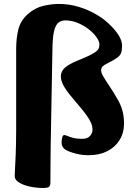

<svg xmlns="http://www.w3.org/2000/svg" viewBox="-20 -776 679 976"><path d="M62.2 -120.3V-530.1Q62.2 -579.2 72.9 -624.9Q83.7 -670.5 120.9 -703.8Q157.5 -736.3 200.1 -746.2Q242.7 -756 278 -756Q331 -756 379.4 -741.4Q427.8 -726.9 469 -702.8Q510.3 -678.7 539 -649.6Q567.3 -622.4 583.9 -595.5Q600.5 -568.6 600.5 -543.1Q600.5 -520.9 595.6 -507.2Q590.8 -493.5 575.7 -482.5Q560.7 -471.6 530.2 -456.2Q511.2 -447 502.6 -439.2Q494 -431.5 494 -418Q494 -406.3 506.1 -385.6Q518.1 -365 536.9 -337.5Q555.7 -310 575.1 -275.5Q592 -248.2 601.2 -217.6Q610.4 -187 610.4 -147.3Q610.4 -100.5 587.8 -64Q565.1 -27.5 524.8 -7.2Q484.6 13 430 13Q397.7 13 365.7 4.9Q333.7 -3.2 313.7 -14.5Q303.6 -20.2 298.4 -29.5Q293.1 -38.8 293.1 -50.3Q293.1 -65.6 296.4 -77.6Q299.8 -89.6 306.8 -89.6Q311.8 -89.6 322.5 -84.9Q333.3 -80.2 351.5 -75.3Q369.7 -70.3 397.2 -70.3Q423.8 -70.3 437 -84.3Q450.2 -98.4 450.2 -116.4Q450.2 -134.4 442.7 -151.3Q435.3 -168.2 422 -187.1Q408.7 -206.1 390.6 -227.6Q372.5 -249.1 351.2 -274.8Q319.5 -311.5 304.4 -338.4Q289.3 -365.3 289.3 -386.5Q289.3 -414.1 310.1 -432Q330.9 -449.9 369.3 -465.8Q425.3 -488.3 449.6 -502Q474 -515.7 479.8 -526.2Q485.5 -536.7 485.5 -549.9Q485.5 -565.4 470.9 -586.3Q456.3 -607.2 431.6 -626.7Q406.9 -646.2 375.8 -659.2Q344.7 -672.3 311.7 -672.3Q293.5 -672.3 279.1 -662.5Q264.8 -652.8 256.6 -624.3Q248.3 -595.9 246.8 -540.4L237.8 -42.5Q237.8 -22.4 237 26Q236.2 74.4 236.2 151.9Q236.2 167.3 229.7 173.4Q223.2 179.6 196.8 179.6Q176.5 179.6 152 176.2Q127.5 172.8 105.5 165.2Q83.5 157.5 69.1 146.1Q54.7 134.7 54.7 118.6Q54.7 110.3 56.2 84.9Q57.7 59.4 59.8 9.8Q61.9 -39.9 62.2 -120.3Z"/></svg>

Font: Briem Hand Thin
Style: Regular
Weight: 100
Designer: Gunnlaugur SE Briem, Eben Sorkin
Foundry: Sorkin Type Co.
Version: Version 1.003